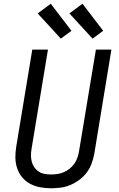

<svg xmlns="http://www.w3.org/2000/svg" viewBox="-20 -1001 640 1029"><path d="M253 8Q223 8 194.5 2.5Q166 -3 141.5 -16Q117 -29 99 -50.5Q81 -72 72 -99Q63 -126 62.5 -155.5Q62 -185 67 -215L153 -735H237L149 -203Q146 -185 146 -167.5Q146 -150 150.5 -133.5Q155 -117 164.5 -103.5Q174 -90 188 -81Q202 -72 219 -69Q236 -66 254 -66Q271 -66 288 -68.5Q305 -71 321.5 -78Q338 -85 352.5 -96.5Q367 -108 377.5 -122.5Q388 -137 394 -153.5Q400 -170 403 -187L494 -735H577L485 -175Q480 -149 470.5 -123.5Q461 -98 444.5 -76Q428 -54 405 -37Q382 -20 357 -9.5Q332 1 305.5 4.5Q279 8 253 8ZM476 -794 352 -929 422 -981 533 -836ZM306 -794 182 -929 252 -981 363 -836Z"/></svg>

Font: Iosevka Curly Extended
Style: Italic
Weight: 400
Width: 7
Italic angle: -9°
Monospace: yes
Designer: Belleve Invis
Foundry: Belleve Invis
Version: Version 11.1.0; ttfautohint (v1.8.3)